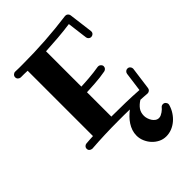

<svg xmlns="http://www.w3.org/2000/svg" viewBox="-289 -833 1237 1237"><g transform="rotate(-45 329.5 -215.0)"><path d="M622.1 159.2Q614.3 187.5 598.6 211.4Q583 235.4 562.3 252.9Q541.5 270.5 516.8 280.3Q492.2 290 465.8 290Q438 290 413.8 277.8Q389.6 265.6 371.8 246.1Q354 226.6 343.5 201.7Q333 176.8 333 150.9Q333 127.4 340.1 106.4Q347.2 85.4 359.4 66.7Q371.6 47.9 387.7 31.5Q403.8 15.1 421.9 1Q395.5 0 370.1 0Q344.7 0 318.8 0Q191.9 0 74.2 8.8H71.8Q60.5 7.8 53.2 1Q45.9 -5.9 45.9 -17.1Q45.9 -26.9 52.7 -33.9Q59.6 -41 69.8 -42Q85.4 -43.5 101.3 -44.2Q117.2 -44.9 132.8 -45.9V-641.1Q117.2 -642.1 101.8 -642.1Q86.4 -642.1 70.8 -642.1Q60.5 -643.1 53.2 -650.1Q45.9 -657.2 45.9 -668Q45.9 -678.7 53.7 -686.3Q61.5 -693.8 71.8 -693.8Q90.3 -692.9 107.7 -692.9Q125 -692.9 142.1 -692.9Q246.1 -692.9 348.1 -699.7Q450.2 -706.5 551.8 -720.2H556.2Q565.9 -720.2 572.8 -713.6Q579.6 -707 581.1 -698.2L602.1 -533.2V-529.8Q602.1 -518.6 594 -511.7Q585.9 -504.9 576.2 -504.9Q566.9 -504.9 559.8 -511Q552.7 -517.1 550.8 -526.9L533.2 -666Q476.6 -658.2 419.7 -653.6Q362.8 -648.9 305.2 -646V-324.2Q316.9 -324.7 336.4 -325.7Q356 -326.7 378.7 -328.6Q401.4 -330.6 425 -333.3Q448.7 -335.9 469.2 -339.8H474.1Q484.4 -339.8 492.2 -332.3Q500 -324.7 500 -314.9Q500 -305.2 494.1 -298.3Q488.3 -291.5 479 -289.1Q456.5 -284.7 430.9 -281.7Q405.3 -278.8 381.1 -277.1Q356.9 -275.4 336.9 -274.4Q316.9 -273.4 305.2 -272.9V-50.8H318.8Q377 -50.8 435.8 -49.3Q494.6 -47.9 554.2 -43.9L571.8 -174.8Q573.7 -184.6 580.8 -190.7Q587.9 -196.8 597.2 -196.8Q608.9 -196.8 616 -188.5Q623 -180.2 623 -171.9V-168L602.1 -13.2Q600.6 -3.4 593.3 2.7Q585.9 8.8 576.2 8.8H575.2Q559.6 7.3 544.4 6.6Q529.3 5.9 514.2 4.9Q486.8 22 471.9 43Q457 64 457 94.2Q457 106.4 461.4 120.4Q465.8 134.3 473.4 146Q481 157.7 491.9 165.3Q502.9 172.9 516.1 172.9Q525.9 172.9 535.4 168.5Q544.9 164.1 553.2 158.2Q561.5 152.3 567.9 146.2Q574.2 140.1 577.1 136.2Q584.5 127 597.2 127Q608.4 127 615.7 135.3Q623 143.6 623 151.9Q623 153.3 622.6 155.5Q622.1 157.7 622.1 159.2Z"/></g></svg>

Font: Ribeye
Style: Regular
Weight: 400
Designer: Astigmatic (AOETI)
Foundry: Astigmatic (AOETI)
Version: Version 1.000